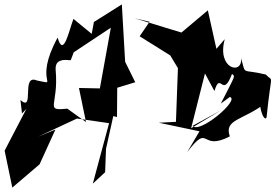

<svg xmlns="http://www.w3.org/2000/svg" viewBox="-20 -619 1252 873"><path d="M80 -103 100 -124 1 66 36 234 160 128 232 -30 154 2 330 -80 476 -59 402 216 458 164 462 58 495 -91 512 -87 513 -220 595 -245 549 -338 534 -599 407 -519 397 -465 314 -533C293 -479 269 -354 242 -448C128 -239 256 -232 148 -253C73 -285 140 -106 73 -164ZM317 -386 241 -332 484 -493 434 -217 339 -219 371 -64 286 -125C179 -114 248 -136 233 -302C229 -365 299 -341 302 -346Z M660 -520 615 -454 791 -344 750 -374 789 -309 780 -65 702 -61 887 -22 831 73C936 -65 887 73 1025 1C997 -77 1086 -72 1184 -148C1141 -179 1178 -56 1192 -85C1214 -304 1225 -240 1189 -280C1074 -308 1100 -273 1076 -355C1085 -276 964 -304 1002 -441L964 -397L925 -572L805 -471L592 -536ZM1025 -178C1073 -166 886 -8 856 -47L984 -117L849 -36L912 -285L955 -205C983 -299 991 -167 1035 -283C1049 -269 1054 -285 984 -148Z"/></svg>

Font: Asimov Silicon
Style: Regular
Weight: 400
Designer: Google
Version: Version 2.000980; 2014